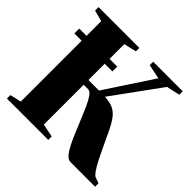

<svg xmlns="http://www.w3.org/2000/svg" viewBox="-183 -923 1102 1102"><g transform="rotate(45 368.0 -371.5)"><path d="M16.5 0V-28L85 -44V-697L17 -715V-743H348.5V-715L272 -697V-406H357.5L549 -697L460.5 -715V-743H700.5V-715L619 -697L407 -405Q448.5 -403 475 -390.8Q501.5 -378.5 522.2 -351Q543 -323.5 566 -274Q583.5 -237 601.8 -197.8Q620 -158.5 637.5 -124Q655 -89.5 670.8 -66.8Q686.5 -44 698.5 -39.5L732 -28V0H533Q514.5 0 498 -18.5Q481.5 -37 465.8 -67.8Q450 -98.5 434.5 -135.8Q419 -173 403.5 -210.5Q387 -251.5 370.8 -287.5Q354.5 -323.5 339 -345.5Q323.5 -367.5 307 -367.5H272V-44L352 -28V0ZM334.5 -577.5V-538H26V-577.5Z"/></g></svg>

Font: Merriweather 120pt Black
Style: Regular
Weight: 900
Designer: Eben Sorkin
Foundry: Eben Sorkin
Version: Version 2.100